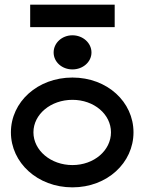

<svg xmlns="http://www.w3.org/2000/svg" viewBox="-20 -796 625 827"><path d="M110 -776V-679H474V-776ZM292 -497C337 -497 374 -529 374 -570C374 -611 337 -644 292 -644C247 -644 211 -611 211 -570C211 -529 247 -497 292 -497ZM292 -366C385 -366 458 -304 458 -226C458 -148 385 -85 292 -85C199 -85 124 -148 124 -226C124 -304 199 -366 292 -366ZM292 11C442 11 555 -95 555 -226C555 -357 442 -462 292 -462C142 -462 27 -357 27 -226C27 -95 142 11 292 11Z"/></svg>

Font: Charger
Style: ExBd
Weight: 400
Designer: Jasper
Foundry: Cannot Into Space Fonts
Version: Version 0.99